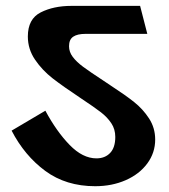

<svg xmlns="http://www.w3.org/2000/svg" viewBox="-20 -604 575 653"><path d="M270.5 -488.8Q243.2 -488.8 229 -479.2Q214.8 -469.7 214.8 -446.8Q214.8 -427.2 227.5 -410.4Q240.2 -393.6 262.2 -377.2Q284.2 -360.8 331.1 -330.1L342.8 -322.3L357.4 -312.5Q406.2 -280.8 436.3 -256.8Q466.3 -232.9 487.1 -200.9Q507.8 -168.9 507.8 -129.4Q507.8 -84.5 481 -48.1Q454.1 -11.7 407.5 8.8Q360.8 29.3 303.7 29.3Q204.6 29.3 134 -22.7Q63.5 -74.7 19.5 -159.7L134.3 -227.5Q172.4 -156.7 216.8 -111.1Q261.2 -65.4 308.1 -65.4Q336.9 -65.4 354.5 -83.7Q372.1 -102.1 372.1 -138.2Q372.1 -164.6 358.6 -184.8Q345.2 -205.1 323.5 -221.9Q301.8 -238.8 256.8 -268.6Q194.3 -310.1 158.9 -337.6Q123.5 -365.2 99.1 -401.1Q74.7 -437 74.7 -480Q74.7 -539.6 118.4 -561.8Q162.1 -584 223.1 -584H456.5L481 -488.8Z"/></svg>

Font: Vesper Libre Heavy
Style: Regular
Weight: 900
Designer: Robert Keller & Kimya Gandhi
Foundry: Mota Italic
Version: Version 1.058